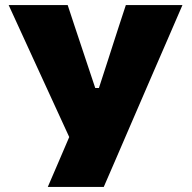

<svg xmlns="http://www.w3.org/2000/svg" viewBox="-20 -733 752 753"><path d="M167.5 0Q187.5 -46 208.2 -94.5Q229 -143 251.5 -195.5L107.5 -509Q84 -560 62.8 -606.5Q41.5 -653 14 -713H245.5Q260.5 -667 271.8 -633.2Q283 -599.5 293.2 -569Q303.5 -538.5 315.5 -502L353.5 -388H368L404.5 -500.5Q416.5 -538 426.5 -569Q436.5 -600 447.5 -633.8Q458.5 -667.5 473.5 -713H695.5Q667 -647 637 -577.8Q607 -508.5 581.5 -450L484.5 -225.5Q462 -173 436 -113Q410 -53 387 0Z"/></svg>

Font: Commissioner ExtraBold
Style: Regular
Weight: 800
Designer: Kostas Bartsokas
Foundry: Kostas Bartsokas
Version: Version 1.000; ttfautohint (v1.8.3)